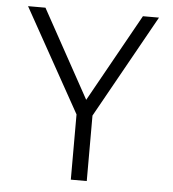

<svg xmlns="http://www.w3.org/2000/svg" viewBox="-50 -734 701 780"><g transform="rotate(5 300.0 -343.5)"><path d="M332.5 -267V0H267.5V-266L33 -687H104L301.5 -328.5L501.5 -687H567Z"/></g></svg>

Font: Fira Code Light Light
Style: Regular
Weight: 300
Monospace: yes
Version: Version 5.002